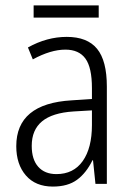

<svg xmlns="http://www.w3.org/2000/svg" viewBox="-20 -678 485 708"><path d="M374 -359V0H332L323 -87H321Q298 -40 264 -15Q230 10 175 10Q111 10 75.5 -31Q40 -72 40 -139Q40 -296 244 -308L319 -313V-353Q319 -429 295 -462Q271 -495 221 -495Q167 -495 101 -459L83 -503Q153 -542 226 -542Q302 -542 338 -498Q374 -454 374 -359ZM251 -267Q173 -262 135 -230.5Q97 -199 97 -140Q97 -90 121 -63Q145 -36 188 -36Q251 -36 285 -84Q319 -132 319 -217V-271ZM344 -613H104V-658H344Z"/></svg>

Font: Noto Sans Display Light Narrow
Style: Regular
Weight: 300
Width: 4
Designer: Monotype Design team
Foundry: Monotype Imaging Inc.
Version: Version 1.000